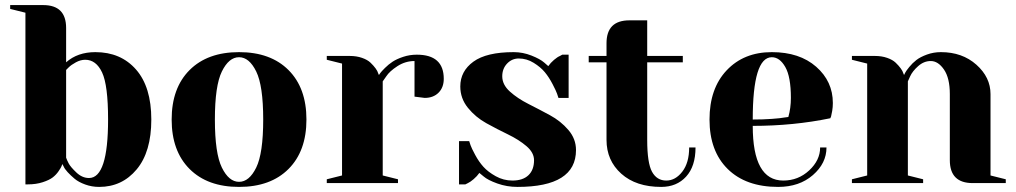

<svg xmlns="http://www.w3.org/2000/svg" viewBox="-20 -720 3995 755"><path d="M240 -445V-100Q243 -91 250 -77.5Q257 -64 280 -42Q303 -20 330 -20Q405 -20 405 -250Q405 -385 381.5 -435Q358 -485 315 -485Q297 -485 278.5 -475Q260 -465 250 -455ZM20 -700H150Q240 -700 240 -610V-475Q285 -515 355 -515Q455 -515 515 -446.5Q575 -378 575 -250Q575 -123 517.5 -54Q460 15 370 15Q341 15 315 5.5Q289 -4 273.5 -17Q258 -30 246 -43Q234 -56 230 -66L225 -75Q224 -72 222 -66.5Q220 -61 210.5 -47Q201 -33 187.5 -22.5Q174 -12 148 -3.5Q122 5 90 5H80V-670L20 -685Z M852.5 -61Q880 -5 920 -5Q960 -5 987.5 -61Q1015 -117 1015 -250Q1015 -383 987.5 -439Q960 -495 920 -495Q880 -495 852.5 -439Q825 -383 825 -250Q825 -117 852.5 -61ZM725.5 -444.5Q796 -515 920 -515Q1044 -515 1114.5 -444.5Q1185 -374 1185 -250Q1185 -126 1114.5 -55.5Q1044 15 920 15Q796 15 725.5 -55.5Q655 -126 655 -250Q655 -374 725.5 -444.5Z M1610 -340V-480Q1574 -480 1543 -460Q1512 -440 1499 -420L1485 -400V-30L1545 -15V0H1265V-15L1325 -30V-470L1265 -485V-500H1355Q1382 -500 1403.5 -492.5Q1425 -485 1437 -473.5Q1449 -462 1457 -451Q1465 -440 1467 -432L1470 -425Q1472 -428 1476 -433.5Q1480 -439 1494 -453Q1508 -467 1524 -477.5Q1540 -488 1565.5 -496.5Q1591 -505 1619 -505Q1725 -505 1725 -410Q1725 -376 1704.5 -355.5Q1684 -335 1650 -335Z M2015 15Q1973 15 1935.5 1.5Q1898 -12 1882 -26L1865 -40Q1856 -27 1842.5 -15.5Q1829 -4 1820 0L1810 5H1785V-165H1825Q1827 -159 1830.5 -148.5Q1834 -138 1848.5 -111Q1863 -84 1881 -64Q1899 -44 1929.5 -27Q1960 -10 1995 -10Q2036 -10 2058 -31Q2080 -52 2080 -90Q2080 -120 2050 -145.5Q2020 -171 1977.5 -191.5Q1935 -212 1892.5 -235.5Q1850 -259 1820 -296Q1790 -333 1790 -380Q1790 -440 1841.5 -477.5Q1893 -515 2000 -515Q2036 -515 2070 -501.5Q2104 -488 2120 -474L2136 -460Q2145 -473 2158.5 -484.5Q2172 -496 2182 -500L2191 -505H2216V-335H2176Q2174 -341 2170.5 -351.5Q2167 -362 2153 -389Q2139 -416 2122.5 -436Q2106 -456 2078.5 -473Q2051 -490 2020 -490Q1993 -490 1974 -470Q1955 -450 1955 -420Q1955 -387 1985 -360Q2015 -333 2057.5 -311.5Q2100 -290 2142.5 -267Q2185 -244 2215 -209Q2245 -174 2245 -130Q2245 15 2015 15Z M2365 -500V-550Q2365 -640 2455 -640H2525V-500H2665V-475H2525V-170Q2525 -79 2544 -44.5Q2563 -10 2600 -10Q2636 -10 2663 -45Q2690 -80 2690 -140H2715Q2715 -66 2678 -25.5Q2641 15 2580 15Q2481 15 2423 -37Q2365 -89 2365 -170V-475H2295V-500Z M2940 -250Q2980 -250 3015 -252.5Q3050 -255 3065 -258L3080 -260Q3090 -295 3090 -335Q3090 -418 3068 -456.5Q3046 -495 3015 -495Q2940 -495 2940 -250ZM3040 15Q2913 15 2841.5 -55.5Q2770 -126 2770 -250Q2770 -372 2837.5 -443.5Q2905 -515 3015 -515Q3124 -515 3189.5 -457.5Q3255 -400 3255 -315Q3255 -299 3252.5 -284Q3250 -269 3248 -262L3245 -255Q3100 -225 2940 -225Q2940 -10 3060 -10Q3119 -10 3162 -50Q3205 -90 3205 -140H3230Q3230 -78 3176.5 -31.5Q3123 15 3040 15Z M3715 -90V-350Q3715 -413 3692 -446.5Q3669 -480 3640 -480Q3613 -480 3590.5 -460Q3568 -440 3559 -420L3550 -400V-30L3610 -15V0H3330V-15L3390 -30V-470L3330 -485V-500H3420Q3447 -500 3468.5 -492.5Q3490 -485 3502 -473.5Q3514 -462 3522 -451Q3530 -440 3532 -432L3535 -425Q3537 -429 3540 -435Q3543 -441 3555.5 -456.5Q3568 -472 3583.5 -484Q3599 -496 3625 -505.5Q3651 -515 3680 -515Q3764 -515 3819.5 -465.5Q3875 -416 3875 -350V-30L3935 -15V0H3805Q3715 0 3715 -90Z"/></svg>

Font: Yeseva One
Style: Regular
Weight: 400
Designer: Jovanny Lemonad
Foundry: Jovanny Lemonad
Version: Version 2.000